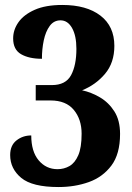

<svg xmlns="http://www.w3.org/2000/svg" viewBox="-20 -744 533 774"><path d="M216 10Q110 10 65.5 -27Q21 -64 21 -119Q21 -158 46.5 -178Q72 -198 106 -198Q106 -133 136 -97.5Q166 -62 212 -62Q238 -62 260 -74.5Q282 -87 295.5 -118Q309 -149 309 -205Q309 -263 277.5 -301Q246 -339 184 -339H124V-401H189Q245 -401 266.5 -441Q288 -481 288 -547Q288 -600 270.5 -631Q253 -662 224 -662Q197 -662 180.5 -639.5Q164 -617 156.5 -581.5Q149 -546 149 -507Q97 -507 65 -525.5Q33 -544 33 -589Q33 -624 54.5 -654.5Q76 -685 120 -704.5Q164 -724 231 -724Q329 -724 385 -681Q441 -638 441 -559Q441 -491 403.5 -446.5Q366 -402 311 -380Q348 -372 383 -351.5Q418 -331 441 -295Q464 -259 464 -204Q464 -123 429 -76.5Q394 -30 338 -10Q282 10 216 10Z"/></svg>

Font: Noto Serif Hebrew Condensed ExtraBold
Style: Regular
Weight: 800
Width: 3
Designer: Monotype Design Team
Foundry: Monotype Imaging Inc.
Version: Version 2.004; ttfautohint (v1.8.4.7-5d5b)